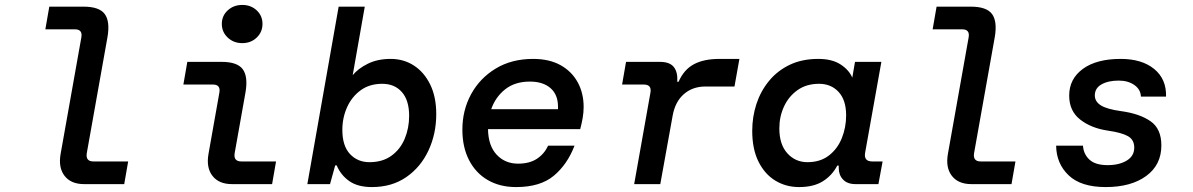

<svg xmlns="http://www.w3.org/2000/svg" viewBox="-20 -747 4840 779"><path d="M321 0Q268 0 242 -33.5Q216 -67 226 -123L310 -595Q316 -628 284 -628H164L180 -720H319Q383 -720 405 -690Q427 -660 416 -596L332 -125Q327 -92 359 -92H500L484 0Z M963 -572Q928 -572 904 -594.5Q880 -617 880 -650Q880 -683 904 -705Q928 -727 963 -727Q998 -727 1021.5 -705Q1045 -683 1045 -650Q1045 -617 1021.5 -594.5Q998 -572 963 -572ZM921 0Q868 0 842 -33.5Q816 -67 826 -123L870 -371Q876 -404 844 -404H724L740 -496H879Q943 -496 965 -466Q987 -436 976 -372L932 -125Q927 -92 959 -92H1100L1084 0Z M1489 12Q1432 12 1397.5 -12Q1363 -36 1346 -76H1340L1319 0H1227L1354 -720H1460L1411 -442Q1433 -469 1472.5 -488.5Q1512 -508 1565 -508Q1618 -508 1659.5 -481Q1701 -454 1725.5 -404Q1750 -354 1750 -284Q1750 -204 1718.5 -136.5Q1687 -69 1628.5 -28.5Q1570 12 1489 12ZM1479 -89Q1532 -89 1568 -115Q1604 -141 1622 -184Q1640 -227 1640 -277Q1640 -340 1610.5 -373.5Q1581 -407 1531 -407Q1479 -407 1443 -380.5Q1407 -354 1388 -311.5Q1369 -269 1369 -220Q1369 -155 1400 -122Q1431 -89 1479 -89Z M2074 12Q2008 12 1959 -16.5Q1910 -45 1883 -97.5Q1856 -150 1856 -221Q1856 -300 1891.5 -365Q1927 -430 1991.5 -469Q2056 -508 2143 -508Q2209 -508 2254.5 -482.5Q2300 -457 2324 -413Q2348 -369 2348 -313Q2348 -291 2344 -268Q2340 -245 2334 -223H1960Q1961 -156 1995 -119.5Q2029 -83 2082 -83Q2128 -83 2158 -102.5Q2188 -122 2204 -156H2311Q2282 -80 2227 -34Q2172 12 2074 12ZM2130 -416Q2069 -416 2029.5 -384.5Q1990 -353 1973 -304H2244V-314Q2244 -363 2213.5 -389.5Q2183 -416 2130 -416Z M2553 0 2619 -371Q2625 -404 2592 -404H2504L2520 -496H2657Q2697 -496 2713.5 -475.5Q2730 -455 2728 -418V-415H2733Q2755 -465 2795.5 -486.5Q2836 -508 2899 -508H2980L2960 -396H2842Q2790 -396 2754.5 -365Q2719 -334 2709 -277L2659 0Z M3222 12Q3169 12 3126 -14Q3083 -40 3057.5 -91Q3032 -142 3032 -216Q3032 -273 3049 -325Q3066 -377 3100 -418.5Q3134 -460 3184 -484Q3234 -508 3300 -508Q3356 -508 3390.5 -485.5Q3425 -463 3438 -432L3449 -496H3556L3490 -127Q3484 -92 3519 -92H3561L3544 0H3451Q3418 0 3400.5 -18.5Q3383 -37 3383 -65V-75H3377Q3356 -35 3318.5 -11.5Q3281 12 3222 12ZM3256 -89Q3308 -89 3343 -116Q3378 -143 3395.5 -186.5Q3413 -230 3413 -279Q3413 -341 3382.5 -374Q3352 -407 3303 -407Q3252 -407 3216 -381.5Q3180 -356 3161 -315Q3142 -274 3142 -226Q3142 -161 3174.5 -125Q3207 -89 3256 -89Z M3921 0Q3868 0 3842 -33.5Q3816 -67 3826 -123L3910 -595Q3916 -628 3884 -628H3764L3780 -720H3919Q3983 -720 4005 -690Q4027 -660 4016 -596L3932 -125Q3927 -92 3959 -92H4100L4084 0Z M4466 12Q4366 12 4316 -35.5Q4266 -83 4265 -156H4374Q4376 -122 4400 -99.5Q4424 -77 4474 -77Q4521 -77 4551.5 -95.5Q4582 -114 4582 -148Q4582 -180 4556.5 -194.5Q4531 -209 4475 -217Q4407 -227 4362.5 -262Q4318 -297 4318 -359Q4318 -427 4373.5 -467.5Q4429 -508 4527 -508Q4613 -508 4663 -467Q4713 -426 4711 -355H4609Q4608 -384 4582.5 -402Q4557 -420 4519 -420Q4476 -420 4449 -404.5Q4422 -389 4422 -360Q4422 -335 4446.5 -319.5Q4471 -304 4529 -296Q4603 -286 4647.5 -255.5Q4692 -225 4692 -157Q4692 -78 4630.5 -33Q4569 12 4466 12Z"/></svg>

Font: DM Mono Medium
Style: Italic
Weight: 500
Italic angle: -10°
Designer: Colophon Foundry
Foundry: Colophon Foundry
Version: Version 1.000; ttfautohint (v1.8.2.53-6de2)